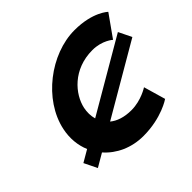

<svg xmlns="http://www.w3.org/2000/svg" viewBox="-193 -1076 1327 1327"><g transform="rotate(-45 471.0 -412.5)"><path d="M575.2 -170C503.4 -170 450.8 -189.1 414.6 -218.9L936.7 -523.4L890.2 -618.5L357.1 -307.5C347.4 -341.6 347.1 -378.3 354.3 -413C377.5 -523 488.2 -655 677.2 -655C773.2 -655 828.5 -604 828.5 -604L942.1 -764C942.1 -764 866.1 -840 687.1 -840C453.1 -840 199.8 -648 149.9 -411C133.5 -333 141.6 -260 168.1 -197.3L81.2 -146.6L127.7 -51.5L224.1 -107.8C290.6 -31.8 391.7 15 507.3 15C686.3 15 794.3 -61 794.3 -61L748 -221C748 -221 671.2 -170 575.2 -170Z"/></g></svg>

Font: Hussar
Style: BdOblTwo
Weight: 700
Foundry: Cannot Into Space Fonts
Version: Version 2.00